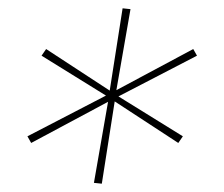

<svg xmlns="http://www.w3.org/2000/svg" viewBox="-20 -571 540 462"><path d="M225 -129 206 -131 240 -326 55 -227 46 -243 235 -341 80 -437 91 -453 244 -353 275 -551 294 -549 260 -354 445 -453 454 -437 265 -339 420 -243 409 -227 256 -327Z"/></svg>

Font: Iosevka SS04 Thin
Style: Italic
Weight: 100
Italic angle: -9°
Monospace: yes
Designer: Belleve Invis
Foundry: Belleve Invis
Version: Version 19.0.0; ttfautohint (v1.8.4)